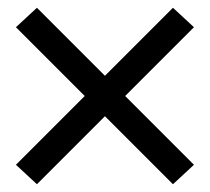

<svg xmlns="http://www.w3.org/2000/svg" viewBox="-20 -587 540 494"><path d="M75 -113 21 -163 198 -340 21 -517 75 -567 250 -392 425 -567 479 -517 302 -340 479 -163 425 -113 250 -288Z"/></svg>

Font: Iosevka Fuck
Style: Regular
Weight: 400
Monospace: yes
Designer: Belleve Invis
Foundry: Belleve Invis
Version: Version 28.0.7; ttfautohint (v1.8.3)